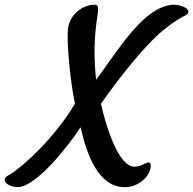

<svg xmlns="http://www.w3.org/2000/svg" viewBox="-104 -779 809 804"><path d="M-29.3 4.4C43 4.4 172.4 -153.3 233.4 -246.1C259.8 -129.9 308.1 4.9 419.4 4.9C470.7 4.9 505.9 -30.8 516.6 -49.8C528.3 -70.3 533.7 -98.6 517.1 -98.6C504.4 -98.6 490.2 -81.1 458 -81.1C393.1 -81.1 339.8 -247.6 318.8 -344.7C404.8 -467.3 520.5 -610.8 595.7 -665C649.4 -708 678.2 -714.4 682.6 -721.7C694.8 -743.2 654.3 -759.3 621.1 -759.3C611.3 -759.3 602.1 -756.3 595.2 -754.9C484.9 -730 383.3 -558.1 298.3 -444.8C290 -527.3 288.1 -604 302.2 -700.7C307.6 -738.8 312 -759.3 293 -759.3C240.7 -759.3 189 -717.8 181.2 -661.6C173.3 -604 191.4 -430.7 210 -345.2C124 -200.2 -6.8 -83 -59.6 -50.3C-75.2 -40.5 -77.1 -42 -82.5 -33.2C-91.3 -19 -69.8 4.4 -29.3 4.4Z"/></svg>

Font: Courgette
Style: Regular
Weight: 400
Designer: Karolina Lach
Foundry: Karolina Lach
Version: Version 1.002